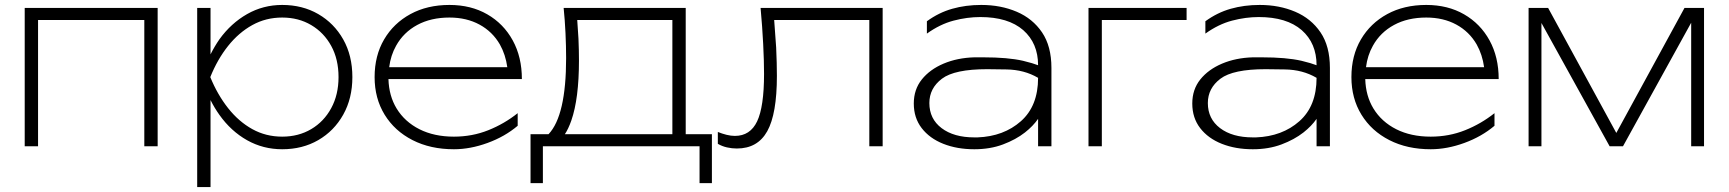

<svg xmlns="http://www.w3.org/2000/svg" viewBox="-20 -592 6996 777"><path d="M618 -560V0H564V-511H134V0H80V-560Z M778 -560H832V-372Q848 -404 868 -433Q915 -498 980 -535Q1045 -572 1122 -572Q1204 -572 1268 -535Q1332 -498 1369 -432.5Q1406 -367 1406 -280Q1406 -194 1369 -128Q1332 -62 1268 -25Q1204 12 1122 12Q1045 12 980 -24.5Q915 -61 868 -127Q848 -155 832 -187V165H778ZM1350 -280Q1350 -352 1320.5 -406Q1291 -460 1239.5 -490.5Q1188 -521 1122 -521Q1056 -521 1001 -490.5Q946 -460 903 -406Q860 -352 831 -280Q860 -209 903 -154.5Q946 -100 1001 -69.5Q1056 -39 1122 -39Q1188 -39 1239.5 -69.5Q1291 -100 1320.5 -154.5Q1350 -209 1350 -280Z M1817 12Q1722 12 1649.5 -25Q1577 -62 1536.5 -128Q1496 -194 1496 -280Q1496 -367 1534.5 -432.5Q1573 -498 1641 -535Q1709 -572 1799 -572Q1886 -572 1952 -534Q2018 -496 2055 -428.5Q2092 -361 2092 -272H1552Q1554 -204 1585 -153Q1618 -99 1677.5 -69Q1737 -39 1817 -39Q1891 -39 1956 -65Q2021 -91 2075 -134V-83Q2023 -39 1953 -13.5Q1883 12 1817 12ZM2033 -320Q2026 -371 2003 -412Q1973 -464 1920.5 -492.5Q1868 -521 1799 -521Q1724 -521 1668.5 -491Q1613 -461 1583 -407Q1561 -368 1555 -320Z M2861 -49V149H2811V0H2177V149H2127V-49H2200Q2271 -124 2271 -357Q2271 -405 2268.5 -458Q2266 -511 2261 -560H2755V-49ZM2701 -49V-511H2316Q2319 -473 2321 -435Q2323 -388 2323 -347Q2323 -193 2292 -104Q2280 -70 2266 -49Z M3058 -560H3552V0H3498V-511H3113Q3117 -456 3121 -400Q3124 -335 3124 -285Q3124 -131 3085 -61Q3046 9 2962 9Q2942 9 2922 4.5Q2902 0 2885 -10V-58Q2902 -51 2920 -46.5Q2938 -42 2954 -42Q3016 -42 3044 -101Q3072 -160 3072 -293Q3072 -345 3068.5 -414Q3065 -483 3058 -560Z M3923 -360Q3942 -360 3959 -360Q4059 -360 4120 -346Q4161 -336 4181 -328Q4181 -417 4121 -470Q4060 -523 3947 -523Q3894 -523 3839 -508.5Q3784 -494 3731 -456V-506Q3779 -541 3833.5 -556.5Q3888 -572 3951 -572Q4030 -572 4094.5 -544.5Q4159 -517 4197 -461Q4235 -405 4235 -317V0H4181V-111Q4161 -82 4128 -56Q4091 -27 4039 -7.5Q3987 12 3923 12Q3853 12 3797.5 -10Q3742 -32 3710 -73.5Q3678 -115 3678 -173Q3678 -230 3710.5 -270.5Q3743 -311 3798.5 -334.5Q3854 -358 3923 -360ZM4181 -277Q4125 -310 4052.5 -311Q3980 -312 3975 -312Q3843 -312 3792 -273.5Q3741 -235 3741 -175Q3741 -111 3790.5 -73.5Q3840 -36 3923 -36Q3929 -36 3936 -36Q4042 -40 4111.5 -101.5Q4181 -163 4181 -277Z M4782 -560V-511H4439V0H4385V-560Z M5050 -360Q5069 -360 5086 -360Q5186 -360 5247 -346Q5288 -336 5308 -328Q5308 -417 5248 -470Q5187 -523 5074 -523Q5021 -523 4966 -508.5Q4911 -494 4858 -456V-506Q4906 -541 4960.5 -556.5Q5015 -572 5078 -572Q5157 -572 5221.5 -544.5Q5286 -517 5324 -461Q5362 -405 5362 -317V0H5308V-111Q5288 -82 5255 -56Q5218 -27 5166 -7.5Q5114 12 5050 12Q4980 12 4924.5 -10Q4869 -32 4837 -73.5Q4805 -115 4805 -173Q4805 -230 4837.5 -270.5Q4870 -311 4925.5 -334.5Q4981 -358 5050 -360ZM5308 -277Q5252 -310 5179.5 -311Q5107 -312 5102 -312Q4970 -312 4919 -273.5Q4868 -235 4868 -175Q4868 -111 4917.5 -73.5Q4967 -36 5050 -36Q5056 -36 5063 -36Q5169 -40 5238.5 -101.5Q5308 -163 5308 -277Z M5770 12Q5675 12 5602.5 -25Q5530 -62 5489.5 -128Q5449 -194 5449 -280Q5449 -367 5487.5 -432.5Q5526 -498 5594 -535Q5662 -572 5752 -572Q5839 -572 5905 -534Q5971 -496 6008 -428.5Q6045 -361 6045 -272H5505Q5507 -204 5538 -153Q5571 -99 5630.5 -69Q5690 -39 5770 -39Q5844 -39 5909 -65Q5974 -91 6028 -134V-83Q5976 -39 5906 -13.5Q5836 12 5770 12ZM5986 -320Q5979 -371 5956 -412Q5926 -464 5873.5 -492.5Q5821 -521 5752 -521Q5677 -521 5621.5 -491Q5566 -461 5536 -407Q5514 -368 5508 -320Z M6166 0V-560H6245L6521 -54L6797 -560H6876V0H6824V-500L6548 0H6494L6218 -499V0Z"/></svg>

Font: Bounded
Style: Regular
Weight: 200
Designer: Vlad Churkin
Version: Version 1.0